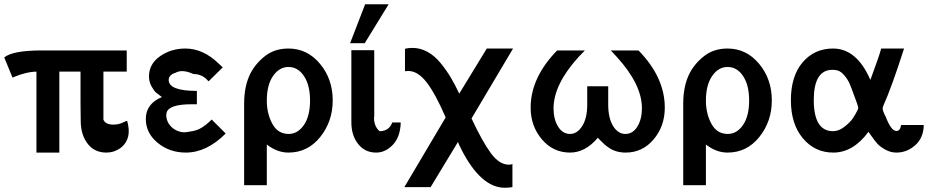

<svg xmlns="http://www.w3.org/2000/svg" viewBox="-21 -710 4391 906"><path d="M-1 -439Q39 -472 177 -472H577V-372H467V-145Q477 -122 514 -122Q538 -122 557 -131Q576 -140 579 -140Q591 -97 584 -67Q575 -31 546 -10.5Q517 10 481 10Q426 10 394 -30Q362 -70 360 -133Q359 -162 359 -221V-372H259V10H151V-372Q101 -371 38 -344Z M667 -149Q667 -220 743 -252Q725 -265 715.5 -273Q706 -281 694 -302.5Q682 -324 682 -349Q682 -408 734 -444.5Q786 -481 854 -481Q938 -481 1012 -409L1030 -392L963 -326Q955 -334 951 -339Q925 -361 891 -361Q838 -385 806 -366Q793 -363 784 -354Q775 -345 775 -333Q775 -281 908 -281V-218H883Q779 -218 766 -181Q761 -165 766 -148Q771 -127 789 -110Q807 -93 834 -87Q852 -84 874 -89Q891 -91 906 -96Q921 -101 933 -109Q945 -117 952 -122.5Q959 -128 968 -136.5Q977 -145 978 -146L1044 -80Q954 10 856 10Q779 10 723 -36Q667 -82 667 -149Z M1131 164V-221Q1131 -305 1161 -364Q1186 -412 1231 -446.5Q1276 -481 1340 -481Q1429 -481 1489 -409Q1549 -337 1549 -236Q1549 -137 1490 -63.5Q1431 10 1340 10Q1287 10 1238 -28V164ZM1238 -235Q1238 -174 1264 -126Q1290 -78 1341 -78Q1384 -78 1413 -120Q1442 -162 1442 -236Q1442 -308 1413.5 -351Q1385 -394 1340 -394Q1297 -394 1267.5 -351.5Q1238 -309 1238 -235Z M1637 -133V-473H1744L1745 -472V-163Q1745 -161 1744.5 -157.5Q1744 -154 1744 -153Q1744 -114 1770 -91Q1815 -91 1830 -132H1870Q1868 -64 1833 -27Q1798 10 1754 10Q1701 10 1669 -30.5Q1637 -71 1637 -133ZM1631 -506 1702 -690H1813L1700 -506Z M1887 173 2082 -156Q2032 -271 1991 -323Q1950 -375 1906 -375Q1904 -375 1897.5 -374.5Q1891 -374 1890 -374V-480Q1907 -484 1925 -484Q1962 -484 1996 -465.5Q2030 -447 2058 -412.5Q2086 -378 2106 -344.5Q2126 -311 2146 -268L2276 -481H2400L2204 -151Q2255 -42 2295 12.5Q2335 67 2380 67Q2391 67 2397 64V173Q2377 176 2361 176Q2248 176 2155 -7L2156 -6Q2145 -26 2140 -40Q2116 -1 2071.5 73Q2027 147 2011 173Z M2483 -202Q2483 -344 2608 -472H2739L2709 -441Q2592 -312 2591 -200Q2591 -147 2612.5 -112.5Q2634 -78 2669 -78Q2703 -78 2726.5 -115.5Q2750 -153 2750 -216V-303H2849V-216Q2849 -153 2872 -115.5Q2895 -78 2930 -78Q2965 -78 2986.5 -112.5Q3008 -147 3008 -200Q3008 -311 2890 -441L2861 -472H2992Q3116 -345 3116 -202Q3116 -115 3063.5 -52.5Q3011 10 2931 10Q2909 10 2889.5 4.5Q2870 -1 2855 -11Q2840 -21 2831 -29Q2822 -37 2811.5 -48Q2801 -59 2800 -60Q2741 10 2669 10Q2589 10 2536 -52.5Q2483 -115 2483 -202Z M3203 164V-221Q3203 -305 3233 -364Q3258 -412 3303 -446.5Q3348 -481 3412 -481Q3501 -481 3561 -409Q3621 -337 3621 -236Q3621 -137 3562 -63.5Q3503 10 3412 10Q3359 10 3310 -28V164ZM3310 -235Q3310 -174 3336 -126Q3362 -78 3413 -78Q3456 -78 3485 -120Q3514 -162 3514 -236Q3514 -308 3485.5 -351Q3457 -394 3412 -394Q3369 -394 3339.5 -351.5Q3310 -309 3310 -235Z M3711 -237Q3711 -351 3766.5 -416Q3822 -481 3910 -481Q4022 -481 4086 -333Q4129 -448 4137 -481H4245Q4186 -297 4148 -213Q4144 -203 4144 -200Q4144 -185 4159 -158Q4184 -92 4209 -92Q4227 -92 4231 -120H4338Q4337 -60 4298 -25Q4259 10 4209 10Q4182 10 4157.5 -3.5Q4133 -17 4120.5 -30.5Q4108 -44 4093 -65.5Q4078 -87 4077 -88Q4005 10 3911 10Q3824 10 3767.5 -57.5Q3711 -125 3711 -237ZM3819 -238Q3819 -91 3910 -91Q3937 -91 3964 -112Q3991 -133 4003.5 -152Q4016 -171 4025 -189Q4026 -192 4027.5 -196Q4029 -200 4029 -201Q4026 -217 4011 -255Q3997 -295 3987.5 -316.5Q3978 -338 3959.5 -358.5Q3941 -379 3918 -380Q3908 -381 3896 -380Q3819 -371 3819 -238Z"/></svg>

Font: Coval
Style: Medium
Weight: 500
Foundry: Context Ltd
Version: Version 001.000